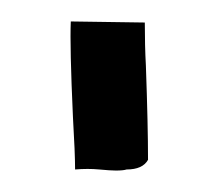

<svg xmlns="http://www.w3.org/2000/svg" viewBox="-20 -413 204 179"><path d="M48 -304Q50 -270 50 -255Q62 -256 72.5 -255Q83 -254 88 -254Q95 -254 98 -255Q113 -255 118 -264Q118 -296 116 -352Q115 -370 115 -392L46 -393Q45 -370 48 -304Z"/></svg>

Font: Londrina Solid Light
Style: Regular
Weight: 300
Designer: Marcelo Magalhaes
Foundry: Marcelo Magalhães
Version: Version 1.002